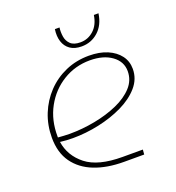

<svg xmlns="http://www.w3.org/2000/svg" viewBox="-127 -796 824 898"><g transform="rotate(-20 285.0 -347.0)"><path d="M338 0Q254 0 191.5 -24.5Q129 -49 94 -98Q59 -147 59 -221Q59 -284 81 -338.5Q103 -393 142.5 -434.5Q182 -476 235.5 -499.5Q289 -523 352 -523Q405 -523 443.5 -506.5Q482 -490 503.5 -461.5Q525 -433 525 -395Q525 -345 491 -306Q457 -267 402 -240.5Q347 -214 281.5 -200Q216 -186 152 -186Q136 -186 119.5 -187Q103 -188 88 -190Q99 -118 158.5 -71Q218 -24 339 -24H440L438 0ZM86 -213Q100 -212 115 -211Q130 -210 144 -210Q207 -210 270 -222Q333 -234 385 -257Q437 -280 468 -314Q499 -348 499 -393Q499 -441 457.5 -471Q416 -501 349 -501Q276 -501 215.5 -464Q155 -427 120 -363Q85 -299 86 -218Q86 -217 86 -216Q86 -215 86 -213ZM337 -575Q302 -575 280 -590.5Q258 -606 249.5 -633Q241 -660 246 -694H269Q266 -672 269.5 -649Q273 -626 289 -610.5Q305 -595 338 -595Q376 -595 404.5 -621Q433 -647 440 -694H463Q455 -638 420 -606.5Q385 -575 337 -575Z"/></g></svg>

Font: MuseoModerno Thin
Style: Italic
Weight: 100
Italic angle: -9°
Designer: Pablo Cosgaya, Héctor Gatti, Marcela Romero, and the Authors of The MuseoModerno Project.
Foundry: Omnibus-Type Team
Version: Version 1.003